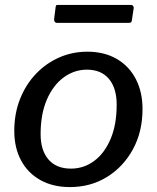

<svg xmlns="http://www.w3.org/2000/svg" viewBox="-20 -750 639 780"><path d="M264 10Q195 10 144 -18.5Q93 -47 65.5 -98.5Q38 -150 38 -218Q38 -289 61.5 -348Q85 -407 126 -450Q167 -493 220.5 -516.5Q274 -540 335 -540Q404 -540 454.5 -510.5Q505 -481 532 -428.5Q559 -376 559 -307Q559 -215 520 -143.5Q481 -72 414.5 -31Q348 10 264 10ZM268 -65Q321 -65 363 -96.5Q405 -128 429.5 -186Q454 -244 454 -325Q454 -392 422.5 -429.5Q391 -467 333 -467Q281 -467 238 -435Q195 -403 170 -344.5Q145 -286 145 -205Q145 -139 177 -102Q209 -65 268 -65ZM523 -716 516 -669Q515 -661 512 -659Q509 -657 499 -657H213Q205 -657 202 -662Q199 -667 200 -674L206 -721Q207 -727 208.5 -728.5Q210 -730 215 -730H513Q518 -730 521 -725.5Q524 -721 523 -716Z"/></svg>

Font: Libre Franklin Thin Medium
Style: Italic
Weight: 500
Italic angle: -8°
Version: Version 3.000